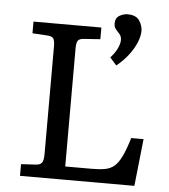

<svg xmlns="http://www.w3.org/2000/svg" viewBox="-54 -819 764 868"><g transform="rotate(5 328.0 -385.0)"><path d="M69 0V-53L137 -57Q154 -58 162.5 -67.5Q171 -77 171 -108V-596Q171 -622 164.5 -632Q158 -642 135 -643L69 -647V-700H377V-647L304 -642Q283 -641 276 -631.5Q269 -622 269 -596V-60H389Q425 -60 449.5 -64.5Q474 -69 491.5 -84Q509 -99 524 -130Q539 -161 555 -214H611L588 0ZM459 -535 429 -569Q450 -592 460 -613.5Q470 -635 470 -651Q470 -662 466.5 -669.5Q463 -677 452 -688Q442 -698 438.5 -705.5Q435 -713 435 -723Q435 -749 453.5 -759.5Q472 -770 490 -770Q529 -770 544 -747Q559 -724 559 -700Q559 -676 546.5 -646.5Q534 -617 511.5 -588Q489 -559 459 -535Z"/></g></svg>

Font: Literata Variable Black
Style: Regular
Weight: 900
Designer: Latin by Veronika Burian and Jose Scaglione. Greek by Irene Vlachou. Cyrillic by Vera Evstafieva.
Foundry: TypeTogether
Version: Version 3.021